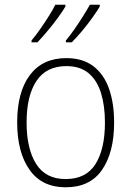

<svg xmlns="http://www.w3.org/2000/svg" viewBox="-20 -786 559 816"><path d="M465 -265Q465 -139 414 -64.5Q363 10 259 10Q158 10 105.5 -64.5Q53 -139 53 -266Q53 -395 107 -467Q161 -539 262 -539Q332 -539 377 -504.5Q422 -470 443.5 -408.5Q465 -347 465 -265ZM93 -266Q93 -154 133.5 -89.5Q174 -25 259 -25Q346 -25 386 -89Q426 -153 426 -265Q426 -336 409.5 -390Q393 -444 357 -474.5Q321 -505 262 -505Q177 -505 135 -442Q93 -379 93 -266ZM404 -758Q392 -738 372 -710Q352 -682 328.5 -654Q305 -626 285 -606H260V-614Q277 -634 296.5 -662Q316 -690 333.5 -718Q351 -746 362 -766H404ZM258 -758Q246 -738 226 -710.5Q206 -683 182.5 -655Q159 -627 139 -606H114V-614Q131 -634 150.5 -662Q170 -690 187.5 -717.5Q205 -745 215 -766H258Z"/></svg>

Font: Noto Sans Lao Looped SemiCondensed ExtraLight
Style: Regular
Weight: 200
Width: 4
Designer: Mark Frömberg, Ben Mitchell
Foundry: The Fontpad Ltd
Version: Version 1.002; ttfautohint (v1.8.4.7-5d5b)